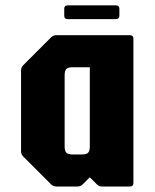

<svg xmlns="http://www.w3.org/2000/svg" viewBox="-20 -678 562 698"><path d="M185 0Q173.5 0 165 -8.5L65 -108.5Q56.5 -116.5 56.5 -128.5V-421.5Q56.5 -433.5 65 -441.5L165 -541.5Q173.5 -550 185 -550H452.5Q465 -550 465 -537.5V-12.5Q465 0 452.5 0H348.5Q342 0 338.8 -2.5Q335.5 -5 331.5 -8.5L306.5 -33.5L281.5 -8.5Q273.5 0 261.5 0ZM243.5 -116.5H278.5Q294.5 -116.5 300.5 -123Q306.5 -129.5 306.5 -146V-433.5H243.5Q227 -433.5 221 -427Q215 -420.5 215 -404V-146Q215 -129.5 221 -123Q227 -116.5 243.5 -116.5ZM226 -608.5Q213.5 -608.5 213.5 -621V-646Q213.5 -658.5 226 -658.5H401.5Q414 -658.5 414 -646V-621Q414 -608.5 401.5 -608.5Z"/></svg>

Font: Jaro
Style: Regular
Weight: 400
Designer: Agyei Archer, Celine Hurka, Mirko Velimirović
Version: Version 1.000